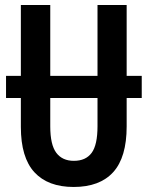

<svg xmlns="http://www.w3.org/2000/svg" viewBox="-20 -734 587 764"><path d="M4 -344V-432H63V-714H180V-432H368V-714H484V-432H544V-344H484V-231Q484 -108 430.5 -49Q377 10 273 10Q171 10 117 -48.5Q63 -107 63 -229V-344ZM180 -231Q180 -158 204 -126Q228 -94 274 -94Q321 -94 344.5 -125.5Q368 -157 368 -232V-344H180Z"/></svg>

Font: Noto Sans ExtraCondensed SemiBold
Style: Regular
Weight: 600
Width: 2
Designer: Monotype Design Team
Foundry: Monotype Imaging Inc.
Version: Version 2.013; ttfautohint (v1.8.4.7-5d5b)